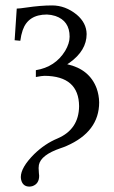

<svg xmlns="http://www.w3.org/2000/svg" viewBox="-20 -462 423 711"><path d="M88.9 229Q66.9 229 59.6 208.5Q57.1 201.2 57.1 193.8Q57.1 158.2 106.4 108.9Q146 70.3 192.9 50.8Q272 17.1 272.9 -68.8Q272 -180.2 145 -181.2Q135.7 -181.2 112.8 -176.8V-202.1Q184.6 -213.9 221.2 -273.4Q237.8 -301.3 237.8 -326.2Q237.8 -384.8 185.1 -402.8Q169.4 -407.7 153.8 -408.2Q84 -408.2 64 -350.1Q58.1 -333 55.2 -311L34.2 -313L42 -430.2Q52.2 -430.2 77.6 -434.1Q130.4 -441.9 172.9 -441.9Q222.2 -441.9 264.2 -407.7Q300.3 -377 300.8 -335.9Q300.8 -274.9 237.3 -229.5Q232.4 -226.1 229 -224.1Q311.5 -205.6 337.9 -134.8Q346.7 -109.9 347.2 -83Q347.2 25.9 226.1 78.6Q214.8 83.5 204.1 86.9Q131.3 111.8 124 148.9Q123 154.8 123 160.2Q123 167.5 124 178.7Q124.5 186 125 189Q125 218.3 100.6 227.1Q94.2 229 88.9 229Z"/></svg>

Font: Linux Biolinum Capitals O
Style: Small Caps
Weight: 400
Designer: Philipp H. Poll
Foundry: Philipp H. Poll
Version: Version 1.0.4